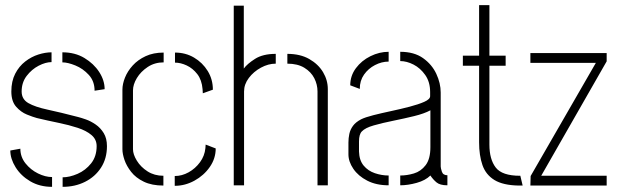

<svg xmlns="http://www.w3.org/2000/svg" viewBox="-20 -720 2404 745"><path d="M223 5V-32Q250 -32 281 -45.5Q312 -59 333.5 -86Q355 -113 355 -153Q355 -179 335 -196Q315 -213 281.5 -224Q248 -235 206.5 -243.5Q165 -252 123 -262Q108 -266 84.5 -275.5Q61 -285 42.5 -306Q24 -327 24 -365Q24 -405 39 -434Q54 -463 78 -481.5Q102 -500 129 -508.5Q156 -517 180 -517V-479Q157 -479 130 -465Q103 -451 83.5 -425.5Q64 -400 64 -365Q64 -335 90 -320Q116 -305 165 -294.5Q214 -284 283 -266Q295 -263 313.5 -256.5Q332 -250 351 -237Q370 -224 382.5 -203.5Q395 -183 395 -153Q395 -105 372 -69.5Q349 -34 310 -14.5Q271 5 223 5ZM182 5Q134 5 97.5 -16.5Q61 -38 40.5 -71Q20 -104 20 -136L59 -143Q59 -111 79 -86Q99 -61 127.5 -47Q156 -33 182 -33ZM347 -368Q347 -405 324.5 -429.5Q302 -454 272.5 -466Q243 -478 222 -478V-517Q271 -517 307.5 -495Q344 -473 365 -440.5Q386 -408 386 -374Z M614 0Q569 0 538 -15Q507 -30 489 -53Q471 -76 463 -99.5Q455 -123 455 -141V-372Q455 -394 465 -419Q475 -444 495 -466Q515 -488 545 -502Q575 -516 615 -516V-478Q580 -478 553 -460Q526 -442 511 -417Q496 -392 496 -369V-141Q496 -121 511 -96.5Q526 -72 552.5 -55Q579 -38 614 -38ZM658 1V-37Q686 -37 712 -51.5Q738 -66 756 -90.5Q774 -115 777 -145L778 -159L817 -144Q817 -105 794 -72Q771 -39 734.5 -19Q698 1 658 1ZM767 -358 766 -374Q763 -410 745.5 -432.5Q728 -455 704.5 -466Q681 -477 659 -477V-516Q700 -516 733 -496.5Q766 -477 786 -444.5Q806 -412 806 -372Z M887 -1V-698H926V-454Q939 -472 969.5 -491.5Q1000 -511 1050 -511V-473Q1021 -473 992.5 -457.5Q964 -442 945.5 -417.5Q927 -393 927 -365V-1ZM1212 -1V-365Q1212 -392 1199.5 -416.5Q1187 -441 1161 -457Q1135 -473 1095 -473V-511Q1145 -511 1180 -491Q1215 -471 1233.5 -440Q1252 -409 1252 -374V-1Z M1488 -1Q1440 -1 1405 -19Q1370 -37 1351 -65Q1332 -93 1332 -121V-167Q1332 -184 1335.5 -200.5Q1339 -217 1349.5 -231.5Q1360 -246 1381 -257Q1397 -265 1428.5 -273Q1460 -281 1497.5 -289Q1535 -297 1569.5 -306Q1604 -315 1626.5 -325Q1649 -335 1649 -347V-363Q1649 -402 1630 -429Q1611 -456 1584.5 -469.5Q1558 -483 1533 -483V-519Q1587 -519 1621.5 -494.5Q1656 -470 1673 -433.5Q1690 -397 1690 -361V-74Q1690 -68 1694.5 -54Q1699 -40 1716 -40V-1Q1687 -1 1673.5 -12.5Q1660 -24 1650 -39Q1631 -20 1597 -10.5Q1563 -1 1533 -1V-39Q1559 -39 1586 -47Q1613 -55 1631.5 -79Q1650 -103 1650 -149V-292Q1626 -279 1587 -269.5Q1548 -260 1506 -251.5Q1464 -243 1430.5 -233.5Q1397 -224 1384 -210Q1373 -199 1373 -171V-132Q1374 -98 1391 -77.5Q1408 -57 1434.5 -48Q1461 -39 1488 -39ZM1376 -375 1339 -389Q1339 -426 1361 -455.5Q1383 -485 1417.5 -502Q1452 -519 1488 -519V-481Q1461 -481 1435 -467.5Q1409 -454 1392.5 -430.5Q1376 -407 1376 -375Z M1993 0Q1932 -1 1898.5 -21.5Q1865 -42 1852 -79.5Q1839 -117 1839 -168V-465H1776V-504H1839V-700H1879V-504H1942V-465H1879V-159Q1879 -102 1903.5 -70Q1928 -38 1998 -38H1999L2008 0Z M2038 0 2039 -37 2292 -476H2038V-514H2334V-482L2080 -38H2334V0Z"/></svg>

Font: Stick No Bills ExtraLight ExtraLight
Style: Regular
Weight: 250
Version: Version 2.000